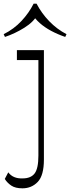

<svg xmlns="http://www.w3.org/2000/svg" viewBox="-76 -821 382 1045"><path d="M46 204Q8 204 -14 189.5Q-36 175 -50 153L-31 117Q-5 152 47 150Q92 150 112.5 123Q133 96 133 26V-494H16V-548H163V47Q163 134 129.5 169Q96 204 46 204ZM-49 -620 -56 -635Q0 -663 41 -707Q82 -751 107 -801H123Q150 -749 192 -705.5Q234 -662 286 -635L279 -620Q238 -634 202.5 -653Q167 -672 140.5 -695.5Q114 -719 100 -744H130Q108 -702 56.5 -670Q5 -638 -49 -620Z"/></svg>

Font: Savate ExtraLight
Style: Regular
Weight: 200
Designer: Max Esnée
Foundry: Plomb Type
Version: Version 2.000